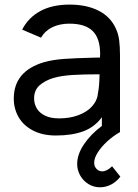

<svg xmlns="http://www.w3.org/2000/svg" viewBox="-20 -575 602 836"><path d="M504 194Q487 216.5 463.8 228.5Q440.5 240.5 415.5 240.5Q388 240.5 365.2 226.5Q342.5 212.5 329.2 189Q316 165.5 316 139Q316 97.5 345.5 53.5Q375 9.5 423.5 -26.5V-64.5Q392 -21.5 342.5 -3.2Q293 15 223.5 15Q165 15 123.5 -6.8Q82 -28.5 61 -65Q40 -101.5 40 -146Q40 -265.5 172.5 -304.5Q210.5 -315 259 -318.5Q307.5 -322 390.5 -324L415.5 -324.5Q416 -330 416 -340Q416 -408 383.5 -440Q351 -472 282 -472Q241 -472 209 -457Q177 -442 158.5 -411L76.5 -446Q103.5 -498.5 155.5 -526.8Q207.5 -555 283 -555Q357.5 -555 409.8 -528.2Q462 -501.5 485 -449.5Q495.5 -426.5 499 -399Q502.5 -371.5 502.5 -334V0Q472 17.5 446.2 41.2Q420.5 65 405.2 89.5Q390 114 390 133.5Q390 149.5 400.2 160.2Q410.5 171 425 171Q435.5 171 446.5 165.2Q457.5 159.5 468 149ZM407 -172.5Q412.5 -198 413.5 -251.5Q342 -251.5 295 -248.5Q248 -245.5 212.5 -235.5Q174 -223.5 151.2 -202.5Q128.5 -181.5 128.5 -146.5Q128.5 -123 140 -103.2Q151.5 -83.5 176 -71.5Q200.5 -59.5 237 -59.5Q284.5 -59.5 322.2 -73.8Q360 -88 382.2 -113.5Q404.5 -139 407 -172.5Z"/></svg>

Font: CCSD_manrope Medium
Style: Regular
Weight: 500
Designer: Mikhail Sharanda
Foundry: Mikhail Sharanda
Version: Version 4.503